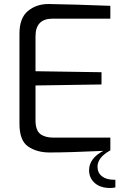

<svg xmlns="http://www.w3.org/2000/svg" viewBox="-20 -756 627 957"><path d="M555 140V178Q545 181 529 181Q480 181 452 156Q424 131 424 92Q424 63 442 38.5Q460 14 495 -4Q323 4 227 4Q164 4 120.5 -25.5Q77 -55 77 -139V-588Q77 -666 119 -701Q161 -736 222 -736Q382 -733 471 -729L530 -727V-663H242Q157 -663 157 -575V-401L486 -396V-335L157 -330V-157Q157 -106 181 -88Q205 -70 246 -70H530V-6H529Q466 29 466 75Q466 105 488 122.5Q510 140 549 140Z"/></svg>

Font: Exo
Style: Regular
Weight: 400
Designer: Natanael Gama
Foundry: Natanael Gama
Version: Version 1.500; ttfautohint (v1.6)